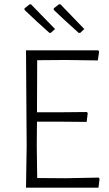

<svg xmlns="http://www.w3.org/2000/svg" viewBox="-20 -873 509 893"><path d="M236 -738 216 -720H210Q150 -773 94 -827V-834L118 -853H124Q125 -852 236 -738ZM372 -738 353 -720H346Q268 -790 230 -827V-834L254 -853H261Q274 -839 372 -738ZM439 -47 443 -41 438 0H101L104 -194L101 -639H437L441 -633L435 -592L286 -594L153 -593L152 -351H277L384 -352L388 -347L383 -306L272 -307H152L151 -197L153 -45L282 -44Z"/></svg>

Font: Alegreya Sans SC Light
Style: Regular
Weight: 300
Designer: Juan Pablo del Peral
Foundry: Huerta Tipografica
Version: Version 2.007